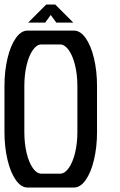

<svg xmlns="http://www.w3.org/2000/svg" viewBox="-20 -839 535 859"><path d="M308.1 -737.8H231.9L207 -772L182.1 -737.8H106L187 -818.8H227.1ZM414.1 -454.1V-248Q414.1 -180.7 400.4 -123.5Q386.7 -66.4 363 -33.2Q339.4 0 311 0H103Q74.7 0 51 -33.2Q27.3 -66.4 13.7 -123.5Q0 -180.7 0 -248V-454.1Q0 -521.5 13.7 -578.6Q27.3 -635.7 51 -668.9Q74.7 -702.1 103 -702.1H311Q339.4 -702.1 363 -668.9Q386.7 -635.7 400.4 -578.6Q414.1 -521.5 414.1 -454.1ZM326.2 -248V-454.1Q326.2 -504.9 315.7 -547.6Q305.2 -590.3 287.4 -615.2Q269.5 -640.1 249 -640.1H165Q144.5 -640.1 127 -615.2Q109.4 -590.3 99.1 -547.6Q88.9 -504.9 88.9 -454.1V-248Q88.9 -197.3 99.1 -154.5Q109.4 -111.8 127 -86.9Q144.5 -62 165 -62H249Q269.5 -62 287.4 -86.9Q305.2 -111.8 315.7 -154.5Q326.2 -197.3 326.2 -248Z"/></svg>

Font: Favorite Color
Style: Regular
Weight: 400
Designer: Bryce Wilner
Version: Version 1.000;PS 1.0;hotconv 16.6.51;makeotf.lib2.5.65220 DE